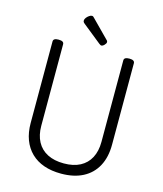

<svg xmlns="http://www.w3.org/2000/svg" viewBox="-175 -1396 1308 1541"><g transform="rotate(15 479.0 -625.0)"><path d="M481 19Q401 19 338 -3Q275 -25 231 -68Q187 -111 164 -172Q141 -233 141 -311V-988Q141 -1002 152 -1008.5Q163 -1015 185 -1015Q207 -1015 218 -1008.5Q229 -1002 229 -988V-311Q229 -234 258.5 -179Q288 -124 344.5 -95Q401 -66 481 -66Q561 -66 616 -95Q671 -124 700 -179Q729 -234 729 -311V-988Q729 -1002 740 -1008.5Q751 -1015 773 -1015Q817 -1015 817 -988V-311Q817 -207 777 -133Q737 -59 662 -20Q587 19 481 19ZM527 -1058Q523 -1058 518.5 -1061Q514 -1064 508 -1068L355 -1191Q345 -1199 342.5 -1204Q340 -1209 340 -1216Q340 -1227 349 -1239Q358 -1251 371 -1260Q384 -1269 394 -1269Q400 -1269 404.5 -1266Q409 -1263 413 -1258L556 -1113Q563 -1107 564 -1103Q565 -1099 565 -1095Q565 -1085 552 -1071.5Q539 -1058 527 -1058Z"/></g></svg>

Font: Playwrite ES
Style: Regular
Weight: 400
Designer: Veronika Burian, José Scaglione
Foundry: TypeTogether
Version: Version 1.002